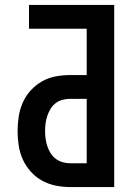

<svg xmlns="http://www.w3.org/2000/svg" viewBox="-20 -755 540 775"><path d="M263 0Q233 0 204 -6Q175 -12 149.5 -26Q124 -40 104 -62.5Q84 -85 72 -111.5Q60 -138 55.5 -167.5Q51 -197 51 -226Q51 -255 55.5 -284.5Q60 -314 72 -341Q84 -368 104 -390Q124 -412 149.5 -426.5Q175 -441 204 -446.5Q233 -452 263 -452H330V-639H97V-735H441V0ZM263 -96H330V-356H263Q247 -356 232 -352Q217 -348 204.5 -338.5Q192 -329 184 -315.5Q176 -302 171 -287.5Q166 -273 164 -257.5Q162 -242 162 -226Q162 -211 164 -195.5Q166 -180 171 -165Q176 -150 184 -137Q192 -124 204.5 -114.5Q217 -105 232 -100.5Q247 -96 263 -96Z"/></svg>

Font: Iosevka Custom
Style: Bold
Weight: 700
Monospace: yes
Designer: Belleve Invis
Foundry: Belleve Invis
Version: Version 30.3.3; ttfautohint (v1.8.3)